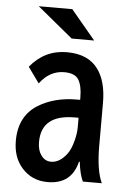

<svg xmlns="http://www.w3.org/2000/svg" viewBox="-57 -833 614 917"><g transform="rotate(5 250.0 -374.5)"><path d="M252 -791 369.1 -650.9H261.2L91.3 -791ZM327.1 -362.8V-374Q327.1 -429.7 309.1 -459.5Q291.5 -487.8 240.2 -487.8Q170.9 -487.8 123 -423.8L68.8 -499Q138.7 -584 244.6 -584Q348.6 -584 396 -516.6Q437 -458.5 437 -357.9V-151.9Q437 -35.2 464.8 24.9H374Q357.9 -8.3 351.1 -67.9H347.2Q320.8 42 206.1 42Q130.4 42 82.5 -12.2Q38.1 -62 38.1 -141.6Q38.1 -260.7 127.9 -315.9Q205.1 -362.8 311 -362.8ZM327.1 -276.9H309.1Q148.9 -276.9 148.9 -145.5Q148.9 -106 166 -82.5Q184.1 -56.2 214.4 -56.2Q254.4 -56.2 288.6 -100.1Q306.6 -123.5 317.4 -165Q327.1 -201.2 327.1 -231.9Z"/></g></svg>

Font: BIZ UDGothic
Style: Bold
Weight: 700
Monospace: yes
Designer: TypeBank Co., Ltd.
Foundry: Morisawa Inc.
Version: Version 1.05